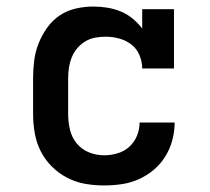

<svg xmlns="http://www.w3.org/2000/svg" viewBox="-20 -558 640 586"><path d="M298 8Q268 8 239.5 3Q211 -2 185 -15.5Q159 -29 138 -50Q117 -71 104 -97Q91 -123 86 -152Q81 -181 81 -210V-320Q81 -347 84.5 -374Q88 -401 98 -426Q108 -451 124 -473.5Q140 -496 162.5 -511Q185 -526 211.5 -532Q238 -538 265 -538Q287 -538 308 -534.5Q329 -531 348.5 -523Q368 -515 384.5 -501.5Q401 -488 414 -471V-530H511V-349H414Q414 -370 405.5 -390Q397 -410 380.5 -422.5Q364 -435 343.5 -440.5Q323 -446 302 -446Q286 -446 270 -443Q254 -440 240 -431.5Q226 -423 215.5 -410.5Q205 -398 199 -383Q193 -368 190.5 -352Q188 -336 188 -320V-210Q188 -186 193.5 -162.5Q199 -139 214 -120.5Q229 -102 251.5 -93Q274 -84 298 -84Q318 -84 338.5 -90Q359 -96 374.5 -110Q390 -124 398 -143.5Q406 -163 406 -184Q406 -184 406 -184Q406 -184 406 -184H513Q513 -184 513 -184Q513 -184 513 -184Q513 -157 506 -130.5Q499 -104 484.5 -80.5Q470 -57 449 -39.5Q428 -22 403.5 -11Q379 0 352 4Q325 8 298 8Z"/></svg>

Font: Iosevka Slab Semibold Extended
Style: Regular
Weight: 600
Width: 7
Monospace: yes
Designer: Belleve Invis
Foundry: Belleve Invis
Version: Version 11.1.0; ttfautohint (v1.8.3)